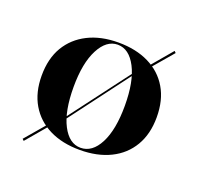

<svg xmlns="http://www.w3.org/2000/svg" viewBox="-98 -580 766 740"><g transform="rotate(20 285.0 -210.5)"><path d="M174.2 -56.5 169.4 -62.1 395.2 -361.3 399.2 -355.6ZM70.2 52.4 63.7 46 153.2 -58.9 158.9 -52.4ZM415.3 -361.3 409.7 -367.7 498.4 -472.6 504.8 -466.1ZM284.7 11.3Q212.9 11.3 160.1 -14.9Q107.3 -41.1 78.2 -90.3Q49.2 -139.5 49.2 -208.1Q49.2 -278.2 78.2 -327Q107.3 -375.8 160.1 -402.4Q212.9 -429 284.7 -429Q356.5 -429 409.7 -402.8Q462.9 -376.6 491.9 -327.4Q521 -278.2 521 -208.1Q521 -139.5 491.9 -90.3Q462.9 -41.1 409.7 -14.9Q356.5 11.3 284.7 11.3ZM284.7 2.4Q332.3 2.4 361.3 -53.6Q390.3 -109.7 390.3 -208.1Q390.3 -307.3 360.9 -363.7Q331.5 -420.2 284.7 -420.2Q238.7 -420.2 209.3 -363.7Q179.8 -307.3 179.8 -208.9Q179.8 -109.7 208.9 -53.6Q237.9 2.4 284.7 2.4Z"/></g></svg>

Font: Playfair 144pt SemiExpanded ExtraBold
Style: Regular
Weight: 800
Width: 6
Designer: Claus Eggers Sørensen
Foundry: Claus Eggers Sørensen
Version: Version 2.203